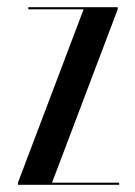

<svg xmlns="http://www.w3.org/2000/svg" viewBox="-20 -515 376 535"><path d="M312 0V-6H125L308 -489V-495H59V-489H213L30 -6V0Z"/></svg>

Font: Moniqa SemBd Display
Style: Regular
Weight: 600
Designer: Rajesh Rajput
Foundry: Rajesh Rajput
Version: Version 1.000